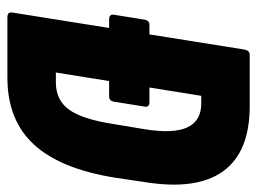

<svg xmlns="http://www.w3.org/2000/svg" viewBox="-108 -587 695 519"><g transform="rotate(90 239.5 -327.5)"><path d="M33 -275Q17 -275 20 -289L33 -370Q35 -384 47 -384H74H256Q271 -384 268 -370L255 -289Q253 -275 241 -275ZM27 0Q11 0 14 -14L114 -641Q117 -655 128 -655H267Q391 -655 443 -583Q495 -511 472 -370L460 -289Q436 -142 370 -71Q304 0 190 0ZM176 -131H203Q251 -131 277 -167.5Q303 -204 316 -291L329 -369Q342 -448 324.5 -486Q307 -524 260 -524H239Z"/></g></svg>

Font: Sofia Sans Extra Condensed Black
Style: Italic
Weight: 900
Italic angle: -9°
Version: Version 4.100